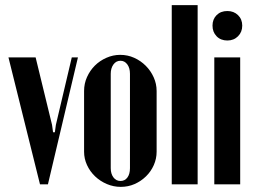

<svg xmlns="http://www.w3.org/2000/svg" viewBox="-20 -719 999 749"><path d="M167 0H136L13 -495H119L183 -232L187 -203H194L198 -232L260 -495H284Z M449 -505Q478 -505 503.5 -493.5Q529 -482 548.5 -462.5Q568 -443 579.5 -417.5Q591 -392 591 -364V-127Q591 -100 580 -75Q569 -50 549.5 -31Q530 -12 505 -1Q480 10 451 10Q423 10 397 -1Q371 -12 351 -31Q331 -50 319.5 -75Q308 -100 308 -127V-364Q308 -393 319.5 -418.5Q331 -444 350 -463Q369 -482 395 -493.5Q421 -505 449 -505ZM450 -482Q433 -482 422.5 -467.5Q412 -453 412 -431V-63Q412 -41 422.5 -27Q433 -13 450 -13Q467 -13 477 -26.5Q487 -40 487 -63V-431Q487 -454 476.5 -468Q466 -482 450 -482Z M650 -699H751V0H650Z M809 -619Q809 -644 825 -660Q841 -676 867 -676Q892 -676 908.5 -660Q925 -644 925 -619Q925 -594 908.5 -577.5Q892 -561 867 -561Q841 -561 825 -577.5Q809 -594 809 -619ZM917 -495V0H816V-495Z"/></svg>

Font: Moniqa Extra Bold Narrow Heading
Style: Regular
Weight: 800
Width: 4
Designer: Rajesh Rajput
Foundry: Rajesh Rajput
Version: Version 1.000;December 15, 2022;FontCreator 14.0.0.2794 32-b